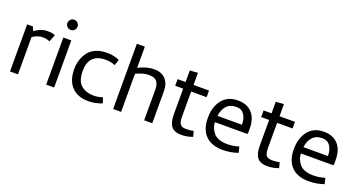

<svg xmlns="http://www.w3.org/2000/svg" viewBox="-43 -1251 3421 1839"><g transform="rotate(20 1668.0 -332.0)"><path d="M355 -472.5 326.2 -400Q293.8 -415 255 -415Q202.5 -415 151.2 -380V0H70V-480H128.8L146.2 -438.8Q208.8 -486.2 277.5 -486.2Q305 -486.2 321.9 -483.1Q338.8 -480 355 -472.5Z M427.5 -625Q427.5 -645 442.5 -660.6Q457.5 -676.2 480 -676.2Q501.2 -676.2 516.2 -660.6Q531.2 -645 531.2 -625Q531.2 -603.8 516.9 -588.1Q502.5 -572.5 480 -572.5Q457.5 -572.5 442.5 -588.1Q427.5 -603.8 427.5 -625ZM520 0H438.8V-480H520Z M640 -231.2Q640 -338.8 702.5 -416.2Q765 -486.2 888.8 -486.2Q950 -486.2 1011.2 -460L991.2 -400Q947.5 -418.8 892.5 -418.8Q807.5 -418.8 765 -374.4Q722.5 -330 722.5 -246.2Q722.5 -138.8 773.8 -97.5Q825 -56.2 900 -56.2Q947.5 -56.2 991.2 -72.5L1010 -16.2Q937.5 11.2 872.5 11.2Q761.2 11.2 700.6 -52.5Q640 -116.2 640 -231.2Z M1331.2 -423.8Q1276.2 -423.8 1202.5 -388.8V0H1121.2V-665H1202.5V-448.8Q1286.2 -492.5 1362.5 -492.5Q1437.5 -492.5 1478.8 -448.1Q1520 -403.8 1520 -326.2V0H1437.5V-307.5Q1437.5 -368.8 1413.8 -396.2Q1390 -423.8 1331.2 -423.8Z M1685 -148.8V-412.5H1603.8V-480H1685V-597.5L1766.2 -603.8V-480H1923.8V-412.5H1766.2V-153.8Q1766.2 -103.8 1781.9 -81.2Q1797.5 -58.8 1842.5 -58.8Q1885 -58.8 1918.8 -66.2L1932.5 -11.2Q1876.2 10 1818.8 10Q1746.2 10 1715.6 -29.4Q1685 -68.8 1685 -148.8Z M2415 -268.8V-225L2410 -215H2081.2Q2081.2 -153.8 2127.5 -101.2Q2171.2 -57.5 2263.8 -57.5Q2325 -57.5 2380 -76.2L2395 -16.2Q2318.8 10 2241.2 10Q2125 10 2063.8 -52.5Q2002.5 -115 2002.5 -231.2Q2002.5 -341.2 2056.2 -412.5Q2113.8 -486.2 2217.5 -486.2Q2312.5 -486.2 2363.8 -429.4Q2415 -372.5 2415 -268.8ZM2226.2 -422.5Q2160 -422.5 2125 -382.5Q2090 -342.5 2082.5 -280H2332.5Q2332.5 -342.5 2305.6 -382.5Q2278.8 -422.5 2226.2 -422.5Z M2561.2 -148.8V-412.5H2480V-480H2561.2V-597.5L2642.5 -603.8V-480H2800V-412.5H2642.5V-153.8Q2642.5 -103.8 2658.1 -81.2Q2673.8 -58.8 2718.8 -58.8Q2761.2 -58.8 2795 -66.2L2808.8 -11.2Q2752.5 10 2695 10Q2622.5 10 2591.9 -29.4Q2561.2 -68.8 2561.2 -148.8Z M3291.2 -268.8V-225L3286.2 -215H2957.5Q2957.5 -153.8 3003.8 -101.2Q3047.5 -57.5 3140 -57.5Q3201.2 -57.5 3256.2 -76.2L3271.2 -16.2Q3195 10 3117.5 10Q3001.2 10 2940 -52.5Q2878.8 -115 2878.8 -231.2Q2878.8 -341.2 2932.5 -412.5Q2990 -486.2 3093.8 -486.2Q3188.8 -486.2 3240 -429.4Q3291.2 -372.5 3291.2 -268.8ZM3102.5 -422.5Q3036.2 -422.5 3001.2 -382.5Q2966.2 -342.5 2958.8 -280H3208.8Q3208.8 -342.5 3181.9 -382.5Q3155 -422.5 3102.5 -422.5Z"/></g></svg>

Font: Cambay
Style: Regular
Weight: 400
Version: Version 1.180;PS 001.180;hotconv 1.0.70;makeotf.lib2.5.58329